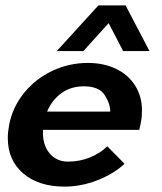

<svg xmlns="http://www.w3.org/2000/svg" viewBox="-20 -685 601 714"><path d="M9 -172Q9 -193 14 -221Q27 -287 69.5 -339.5Q112 -392 174.5 -421.5Q237 -451 307 -451Q365 -451 410.5 -429.5Q456 -408 482 -367.5Q508 -327 508 -274Q508 -250 504 -230L498 -202H140Q137 -149 163 -116.5Q189 -84 233 -84Q277 -84 315.5 -100Q354 -116 379 -141L443 -76Q404 -39 343 -15Q282 9 220 9Q124 9 66.5 -40Q9 -89 9 -172ZM390 -270Q390 -300 369 -332Q348 -364 292 -364Q244 -364 209 -339Q174 -314 155 -270ZM346 -665H447L536 -495H438L384 -599L290 -495H191Z"/></svg>

Font: Teachers SemiBold
Style: Italic
Weight: 600
Designer: Alfredo Marco Pradil & Chank Diesel
Version: Version 0.009